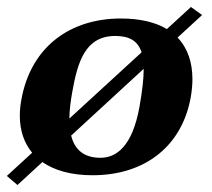

<svg xmlns="http://www.w3.org/2000/svg" viewBox="-22 -492 608 550"><path d="M525 -472 456 -408.7C423.9 -428 380.4 -439 324.1 -439C181.1 -439 66.2 -360 38.9 -205C36.1 -189.5 34.8 -174.6 34.8 -160.5C34.8 -117.9 47.1 -82.2 70.1 -54.5L-2.4 12L28 38L99.4 -27.8C134.5 -3.3 183.1 10 243 10C396 10 500.1 -75.8 524.5 -214C527.6 -231.8 529.2 -249 529.2 -265.5C529.2 -312.8 515.9 -354 486.7 -384.4L556.9 -449ZM308.3 -389C349.9 -389 373.4 -373.9 383.5 -342.1L176.7 -152.4C177 -178 180.8 -204.6 184.9 -228C200.3 -315 222.3 -389 308.3 -389ZM389.6 -294.9C389.7 -266 385.3 -230.2 377.7 -187C357.4 -72 310.8 -40 265.8 -40C214.6 -40 191 -67 181.7 -103.5Z"/></svg>

Font: Linux Biolinum O 
Style: Bold Italic
Weight: 700
Designer: Philipp H. Poll
Foundry: Philipp H. Poll
Version: Version 1.3.2